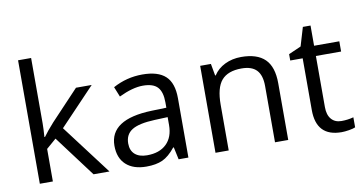

<svg xmlns="http://www.w3.org/2000/svg" viewBox="-71 -891 2050 1084"><g transform="rotate(-10 954.0 -349.5)"><path d="M154.7 0H79.9V-707.8H154.7V-332.7Q154.7 -304.3 151.2 -255.3H154.7Q175.4 -284.6 214.4 -328.1L375.1 -498.5H465.1L262.9 -286.1L479.3 0H387.8L211.3 -235.6L154.7 -186.6Z M610.7 -137Q610.7 -96.6 635.5 -74.8Q660.3 -53.1 704.8 -53.1Q776 -53.1 816 -91.8Q855.9 -130.4 855.9 -200.2V-245.2L780.6 -242.2Q690.6 -238.6 650.7 -213.9Q610.7 -189.1 610.7 -137ZM931.7 0H875.6L860.5 -70.8H856.9Q819.5 -24.3 782.6 -7.6Q745.7 9.1 690.1 9.1Q615.3 9.1 573.6 -29.3Q531.9 -67.7 531.9 -138Q531.9 -288.7 773 -296.3L857.9 -298.8V-329.6Q857.9 -389.3 832.7 -416.8Q807.4 -444.4 748.5 -444.4Q689.6 -444.4 610.7 -406.5L587.5 -464.1Q666.3 -507.1 756.3 -507.1Q846.3 -507.1 889 -467.1Q931.7 -427.2 931.7 -340.2Z M1504 0H1428.2V-322.5Q1428.2 -384.2 1400.4 -413.8Q1372.6 -443.4 1314 -443.4Q1235.6 -443.4 1199.2 -401.2Q1162.8 -358.9 1162.8 -261.4V0H1087V-498.5H1148.6L1160.8 -430.2H1164.3Q1187.6 -466.6 1229.5 -487.1Q1271.5 -507.6 1323.1 -507.6Q1414.1 -507.6 1459 -463.6Q1504 -419.6 1504 -325.1Z M1740.1 -146.6Q1740.1 -101.6 1761.1 -77.4Q1782.1 -53.1 1818.8 -53.1Q1855.4 -53.1 1888.3 -62.2V-4.6Q1876.6 1 1851.6 5.1Q1826.6 9.1 1808.9 9.1Q1664.3 9.1 1664.3 -143.1V-439.8H1593V-476.2L1664.3 -507.6L1696.2 -614.3H1740.1V-498.5H1884.7V-439.8H1740.1Z"/></g></svg>

Font: KhulaRegular
Style: Regular
Weight: 400
Designer: Erin McLaughlin, Steve Matteson
Version: Version 1.001;PS 1.0;hotconv 1.0.72;makeotf.lib2.5.5900; ttf